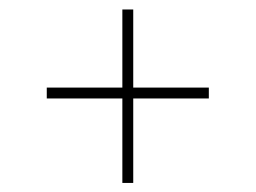

<svg xmlns="http://www.w3.org/2000/svg" viewBox="-20 -454 550 413"><path d="M266.6 -242.2V-60.5H243.2V-242.2H80.6V-265.6H243.2V-433.6H266.6V-265.6H429.2V-242.2Z"/></svg>

Font: Vazirmatn RD Thin
Style: Regular
Weight: 100
Designer: Saber Rastikerdar
Foundry: Saber Rastikerdar
Version: Version 32.102